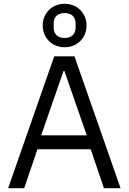

<svg xmlns="http://www.w3.org/2000/svg" viewBox="-20 -996 681 1016"><path d="M530 0 460 -206H178L108 0H23L267 -698H374L618 0ZM321 -620H316L198 -280H439ZM322 -746Q298 -746 276.5 -754.5Q255 -763 239.5 -778.5Q224 -794 215 -815Q206 -836 206 -861Q206 -886 215 -907Q224 -928 239.5 -943.5Q255 -959 276.5 -967.5Q298 -976 322 -976Q346 -976 367.5 -967.5Q389 -959 404.5 -943.5Q420 -928 429 -907Q438 -886 438 -861Q438 -836 429 -815Q420 -794 404.5 -778.5Q389 -763 367.5 -754.5Q346 -746 322 -746ZM322 -795Q349 -795 364.5 -809.5Q380 -824 380 -850V-872Q380 -898 364.5 -912.5Q349 -927 322 -927Q295 -927 279.5 -912.5Q264 -898 264 -872V-850Q264 -824 279.5 -809.5Q295 -795 322 -795Z"/></svg>

Font: IBM Plex Sans Thai
Style: Regular
Weight: 400
Designer: Mike Abbink, Paul van der Laan, Pieter van Rosmalen, Ben Mitchell, Mark Frömberg
Foundry: Bold Monday
Version: Version 1.2